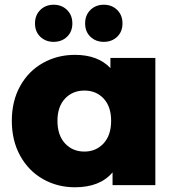

<svg xmlns="http://www.w3.org/2000/svg" viewBox="-20 -783 738 812"><path d="M637 -538V0H456V-54Q403 9 297 9Q223 9 162 -25.5Q101 -60 65.5 -124Q30 -188 30 -272Q30 -356 65.5 -419.5Q101 -483 162 -517Q223 -551 297 -551Q394 -551 447 -495V-538ZM450 -272Q450 -332 418.5 -366Q387 -400 337 -400Q287 -400 255 -366Q223 -332 223 -272Q223 -211 255 -176.5Q287 -142 337 -142Q386 -142 418 -176.5Q450 -211 450 -272ZM128 -684Q128 -719 150.5 -741Q173 -763 207 -763Q241 -763 263.5 -741Q286 -719 286 -684Q286 -649 263.5 -627.5Q241 -606 207 -606Q173 -606 150.5 -627.5Q128 -649 128 -684ZM340 -684Q340 -719 362.5 -741Q385 -763 419 -763Q453 -763 475.5 -741Q498 -719 498 -684Q498 -649 475.5 -627.5Q453 -606 419 -606Q385 -606 362.5 -627.5Q340 -649 340 -684Z"/></svg>

Font: Idrija
Style: Regular
Weight: 800
Designer: Julieta Ulanovsky
Foundry: Julieta Ulanovsky
Version: Version 7.200